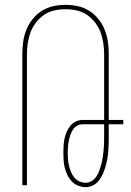

<svg xmlns="http://www.w3.org/2000/svg" viewBox="-20 -763 540 791"><path d="M333 8Q317 8 302 2Q287 -4 276 -15.5Q265 -27 258 -41.5Q251 -56 247 -71.5Q243 -87 242 -103Q241 -119 241 -135Q241 -149 242 -164Q243 -179 246 -193Q249 -207 255 -220.5Q261 -234 270.5 -245.5Q280 -257 293.5 -263Q307 -269 321 -269H409V-540Q409 -563 405.5 -586Q402 -609 394 -630.5Q386 -652 371.5 -670.5Q357 -689 338 -702Q319 -715 296 -720Q273 -725 250 -725Q227 -725 204 -720Q181 -715 162 -702Q143 -689 128.5 -670.5Q114 -652 106 -630.5Q98 -609 94.5 -586Q91 -563 91 -540V0H72V-540Q72 -566 75.5 -591Q79 -616 88.5 -640Q98 -664 114.5 -684.5Q131 -705 152.5 -718.5Q174 -732 199 -737.5Q224 -743 250 -743Q276 -743 301 -737.5Q326 -732 347.5 -718.5Q369 -705 385.5 -684.5Q402 -664 411.5 -640Q421 -616 424.5 -591Q428 -566 428 -540V-269H488V-251H428V-195Q428 -180 427.5 -164.5Q427 -149 425.5 -133.5Q424 -118 421 -103Q418 -88 413.5 -73Q409 -58 402.5 -44Q396 -30 386.5 -18Q377 -6 362.5 1Q348 8 333 8ZM333 -10Q346 -10 358 -17.5Q370 -25 377.5 -36.5Q385 -48 389.5 -61Q394 -74 397.5 -87Q401 -100 403 -113.5Q405 -127 406.5 -140.5Q408 -154 408.5 -167.5Q409 -181 409 -195V-251H321Q309 -251 298 -245Q287 -239 280.5 -229Q274 -219 270 -207Q266 -195 263.5 -183Q261 -171 260 -159Q259 -147 259 -135Q259 -121 260 -107.5Q261 -94 264 -81Q267 -68 272 -55.5Q277 -43 285.5 -32.5Q294 -22 306.5 -16Q319 -10 333 -10Z"/></svg>

Font: Iosevka Thin
Style: Regular
Weight: 100
Monospace: yes
Designer: Belleve Invis
Foundry: Belleve Invis
Version: Version 32.5.0; ttfautohint (v1.8.4)